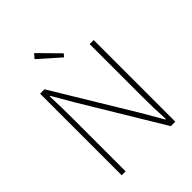

<svg xmlns="http://www.w3.org/2000/svg" viewBox="-256 -1071 1208 1208"><g transform="rotate(-45 348.0 -466.5)"><path d="M110 0H145V-473C145 -542 143 -604 141 -672H145L228 -529L547 0H587V-726H551V-259C551 -191 553 -124 557 -54H552L469 -197L149 -726H110ZM378 -781 395 -800 264 -933 239 -904Z"/></g></svg>

Font: Noto Sans CJK Thin
Style: Regular
Weight: 100
Designer: Ryoko NISHIZUKA (kana & ideographs); Paul D. Hunt (Latin, Greek & Cyrillic); Wenlong ZHANG (bopomofo); Sandoll Communica
Foundry: Adobe Systems Incorporated
Version: Version 1.000;PS 1;hotconv 1.0.78;makeotf.lib2.5.61930